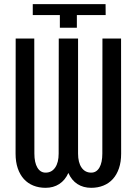

<svg xmlns="http://www.w3.org/2000/svg" viewBox="-20 -897 640 927"><path d="M138.2 -877H489.7L490.2 -824.2H351.1V-763.2H269V-824.2H138.2ZM564.5 -710.9 564.9 -155.3Q564.9 -115.2 554.4 -84.5Q543.9 -53.7 524.9 -32.7Q505.9 -11.7 479.2 -1Q452.6 9.8 420.4 9.8Q382.3 9.8 354 -8.3Q325.7 -26.4 310.1 -62Q294.4 -26.9 266.1 -8.5Q237.8 9.8 200.2 9.8Q167.5 9.8 140.9 -1Q114.3 -11.7 95.2 -32.7Q76.2 -53.7 65.7 -84.5Q55.2 -115.2 55.2 -155.3L55.7 -710.9H145.5L146 -155.3Q146 -112.3 160.4 -87.9Q174.8 -63.5 200.2 -63.5Q229.5 -63.5 246.3 -87.9Q263.2 -112.3 263.2 -155.3L263.7 -710.9H356.9V-155.3Q356.9 -112.3 373.8 -87.9Q390.6 -63.5 420.4 -63.5Q445.8 -63.5 460 -87.9Q474.1 -112.3 474.1 -155.3L474.6 -710.9Z"/></svg>

Font: Roboto Mono
Style: Regular
Weight: 400
Designer: Google
Version: Version 2.000985; 2015; ttfautohint (v1.3)